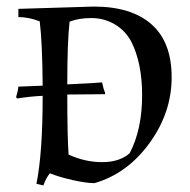

<svg xmlns="http://www.w3.org/2000/svg" viewBox="-20 -546 579 585"><path d="M36 -519 266 -526Q380 -526 441.5 -472Q503 -418 503 -310.5Q503 -203 435.5 -110Q368 -17 268 12Q242 12 200.5 2.5Q159 -7 132 -18Q121 -5 112 19L91 14Q110 -79 110 -254Q79 -253 32 -246L29 -250Q35 -270 36 -282L110 -285Q109 -418 101 -481Q67 -494 36 -494ZM192 -480Q185 -419 185 -289L207 -290Q271 -293 291 -295Q295 -275 300 -264V-259L185 -258Q185 -129 189 -75Q239 -52 291.5 -52Q344 -52 375 -79Q413 -151 413 -256Q413 -354 380 -419Q362 -453 329.5 -472Q297 -491 258.5 -491Q220 -491 192 -480Z"/></svg>

Font: Almendra SC
Style: Regular
Weight: 400
Designer: Ana Sanfelippo
Foundry: Ana Sanfelippo
Version: Version 1.003